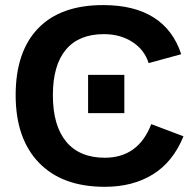

<svg xmlns="http://www.w3.org/2000/svg" viewBox="-20 -718 762 748"><path d="M388.2 -103.5Q519 -103.5 569.3 -234.4L694.8 -187Q654.3 -87.4 575.9 -38.8Q497.6 9.8 388.2 9.8Q222.2 9.8 131.6 -84.2Q41 -178.2 41 -347.2Q41 -516.6 128.4 -607.4Q215.8 -698.2 381.8 -698.2Q502.9 -698.2 579.1 -649.7Q655.3 -601.1 686 -506.8L559.1 -472.2Q543 -523.9 495.8 -554.4Q448.7 -585 384.8 -585Q287.1 -585 236.6 -524.4Q186 -463.9 186 -347.2Q186 -228.5 238 -166Q290 -103.5 388.2 -103.5ZM464.4 -426.3V-277.3H323.2V-426.3Z"/></svg>

Font: Arimo
Style: Bold
Weight: 700
Designer: Steve Matteson
Foundry: Monotype Imaging Inc.
Version: Version 1.33